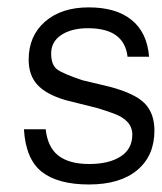

<svg xmlns="http://www.w3.org/2000/svg" viewBox="-20 -487 433 513"><path d="M43.9 -141.6H102.1Q107.4 -92.8 136.5 -70.8Q165.5 -48.8 218.3 -48.8Q271 -48.8 302.2 -68.8Q333.5 -88.9 333.5 -127.4Q333.5 -166 282.7 -184.1Q265.6 -190.4 240.2 -198.2L154.3 -219.7Q103.5 -234.9 80.1 -260.3Q56.6 -285.6 56.6 -327.6Q56.6 -391.1 100.3 -429.2Q144 -467.3 217 -467.3Q290 -467.3 331.5 -433.8Q373 -400.4 378.4 -335.4H320.8Q312 -411.6 215.3 -411.6Q170.9 -411.6 143.8 -393.6Q116.7 -375.5 116.7 -344.2Q116.7 -313 133.1 -301.3Q149.4 -289.6 200.7 -272.5L274.4 -254.9Q341.8 -236.8 367.2 -210.2Q392.6 -183.6 392.6 -138.2Q392.6 -70.8 346.7 -32.5Q300.8 5.9 217.8 5.9Q134.8 5.9 91.8 -27.8Q48.8 -61.5 43.9 -141.6Z"/></svg>

Font: RIT Meera New
Style: Regular
Weight: 400
Designer: Hussain K H
Foundry: RIT
Version: 1.6.2